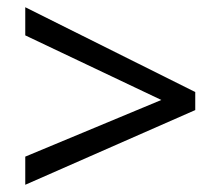

<svg xmlns="http://www.w3.org/2000/svg" viewBox="-20 -628 612 532"><path d="M50 -194 427 -351 50 -530V-608L521 -373V-323L50 -116Z"/></svg>

Font: Noto Sans Tifinagh SIL
Style: Regular
Weight: 400
Designer: JamraPatel
Foundry: JamraPatel LLC
Version: Version 2.006; ttfautohint (v1.8.4.7-5d5b)